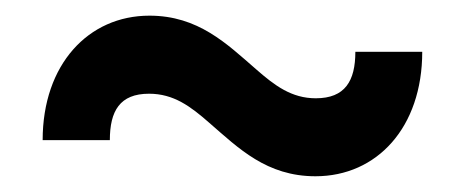

<svg xmlns="http://www.w3.org/2000/svg" viewBox="-20 -392 591 244"><path d="M380.9 -168C459 -168 516.6 -230 516.6 -326.2H431.6C431.6 -289.1 418.5 -267.1 381.3 -267.1C350.6 -267.1 329.1 -283.2 305.2 -304.2C268.1 -336.4 231.9 -372.1 169.9 -372.1C92.3 -372.1 34.2 -310.1 34.2 -213.9H119.6C119.6 -251 132.3 -272.9 169.4 -272.9C200.7 -272.9 222.2 -256.8 246.1 -235.8C283.2 -203.6 318.8 -168 380.9 -168Z"/></svg>

Font: Faust Sans Bold
Style: Regular
Weight: 700
Designer: Andreas Faust
Version: Version 1.003;Glyphs 3.1.2 (3151)